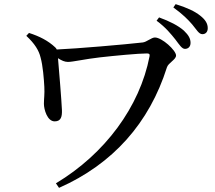

<svg xmlns="http://www.w3.org/2000/svg" viewBox="-20 -851 1040 927"><path d="M827 -660C846 -635 858 -615 873 -615C889 -615 900 -626 900 -644C900 -664 891 -681 868 -703C841 -727 800 -748 748 -767L736 -751C781 -718 806 -686 827 -660ZM908 -733C929 -708 940 -686 957 -686C973 -686 983 -697 983 -715C983 -736 973 -755 946 -776C921 -796 881 -815 828 -831L817 -815C864 -781 888 -756 908 -733ZM120 -692 107 -678C148 -640 168 -607 176 -573C187 -534 192 -470 194 -432C196 -397 192 -375 192 -350C192 -323 208 -265 244 -265C276 -265 280 -290 279 -320C277 -367 265 -512 260 -570C277 -559 292 -552 308 -552C332 -552 391 -566 462 -574C533 -582 648 -593 690 -593C701 -593 704 -589 702 -579C655 -336 487 -108 250 34L265 56C525 -59 701 -257 786 -526C793 -548 830 -563 830 -583C830 -608 762 -670 728 -670C711 -670 688 -648 669 -646C582 -636 348 -616 254 -612C253 -615 250 -619 247 -622C212 -655 170 -676 120 -692Z"/></svg>

Font: Noto Serif CJK SC Medium
Style: Regular
Weight: 500
Designer: Ryoko NISHIZUKA 西塚涼子 (kana & ideographs); Frank Grießhammer (Latin, Greek & Cyrillic); Wenlong ZHANG 张文龙 (bopomofo); San
Foundry: Adobe
Version: Version 2.001;hotconv 1.1.0;makeotfexe 2.6.0